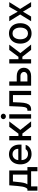

<svg xmlns="http://www.w3.org/2000/svg" viewBox="1845 -2620 929 4659"><g transform="rotate(-90 2309.5 -290.5)"><path d="M11.7 -89.8H54.7Q76.2 -108.9 89.8 -140.1Q103.5 -171.4 111.6 -217Q119.6 -262.7 126 -333L142.6 -530.3H502.9V-89.8H585V153.3H483.4V0H115.2V153.3H11.7ZM402.3 -89.8V-441.4H235.4L223.6 -333Q215.3 -239.3 202.9 -181.6Q190.4 -124 166 -89.8Z M650.4 -261.7Q650.4 -342.8 680.9 -405.3Q711.4 -467.8 767.1 -502.4Q822.8 -537.1 895.5 -537.1Q959.5 -537.1 1012.7 -509.3Q1065.9 -481.4 1098.4 -421.6Q1130.9 -361.8 1130.9 -270.5V-233.4H753.9Q755.4 -184.1 774.2 -148.2Q793 -112.3 826.2 -93.8Q859.4 -75.2 903.3 -75.2Q945.8 -75.2 975.1 -91.1Q1004.4 -106.9 1018.6 -132.8H1124Q1112.3 -89.8 1082 -57.4Q1051.8 -24.9 1005.6 -7.1Q959.5 10.7 902.3 10.7Q825.2 10.7 768.3 -22.9Q711.4 -56.6 680.9 -118.2Q650.4 -179.7 650.4 -261.7ZM1028.3 -311.5Q1028.3 -352.1 1012 -383.8Q995.6 -415.5 965.8 -433.3Q936 -451.2 896.5 -451.2Q856 -451.2 824.5 -432.4Q793 -413.6 774.9 -381.6Q756.8 -349.6 754.4 -311.5Z M1234.4 -530.3H1338.9V-307.6H1395.5L1562.5 -530.3H1691.4L1486.3 -261.7L1694.3 0H1564.5L1398.4 -211.9H1338.9V0H1234.4Z M1761.7 -530.3H1866.2V0H1761.7ZM1748 -673.8Q1748 -690.4 1757.1 -704.6Q1766.1 -718.8 1781.5 -727.1Q1796.9 -735.4 1814.5 -735.4Q1832 -735.4 1846.9 -727.1Q1861.8 -718.8 1870.8 -704.6Q1879.9 -690.4 1879.9 -673.8Q1879.9 -657.2 1870.8 -643.1Q1861.8 -628.9 1846.9 -620.6Q1832 -612.3 1814.5 -612.3Q1796.9 -612.3 1781.5 -620.6Q1766.1 -628.9 1757.1 -643.1Q1748 -657.2 1748 -673.8Z M1951.2 -89.8H1969.7Q2000 -89.8 2016.6 -107.7Q2033.2 -125.5 2041.7 -169.2Q2050.3 -212.9 2053.7 -295.9L2063.5 -530.3H2433.6V0H2332V-440.4H2159.2L2151.4 -260.7Q2147 -169.9 2129.4 -113.3Q2111.8 -56.6 2076.9 -28.3Q2042 0 1984.4 0H1951.2Z M2995.1 -175.8Q2995.1 -125 2971.2 -85.2Q2947.3 -45.4 2901.4 -22.7Q2855.5 0 2792 0H2559.6V-530.3H2662.1V-348.6H2792Q2855.5 -348.6 2901.4 -326.9Q2947.3 -305.2 2971.2 -266.1Q2995.1 -227.1 2995.1 -175.8ZM2792 -89.8Q2820.8 -89.8 2844 -100.3Q2867.2 -110.8 2880.4 -129.9Q2893.6 -148.9 2893.6 -172.9Q2893.6 -197.3 2880.4 -217Q2867.2 -236.8 2844 -247.8Q2820.8 -258.8 2792 -258.8H2662.1V-89.8Z M3098.6 -530.3H3203.1V-307.6H3259.8L3426.8 -530.3H3555.7L3350.6 -261.7L3558.6 0H3428.7L3262.7 -211.9H3203.1V0H3098.6Z M3580.6 -262.7Q3580.6 -344.7 3611.3 -406.7Q3642.1 -468.8 3698.2 -502.9Q3754.4 -537.1 3828.6 -537.1Q3902.3 -537.1 3958.5 -502.9Q4014.6 -468.8 4045.2 -406.5Q4075.7 -344.2 4075.7 -262.7Q4075.7 -181.2 4045.2 -119.4Q4014.6 -57.6 3958.5 -23.4Q3902.3 10.7 3828.6 10.7Q3754.4 10.7 3698.2 -23.4Q3642.1 -57.6 3611.3 -119.4Q3580.6 -181.2 3580.6 -262.7ZM3970.2 -262.7Q3970.2 -314.9 3954.3 -357.7Q3938.5 -400.4 3906.5 -425.8Q3874.5 -451.2 3828.6 -451.2Q3781.7 -451.2 3749.3 -425.8Q3716.8 -400.4 3700.9 -357.7Q3685.1 -314.9 3685.1 -262.7Q3685.1 -210.4 3700.9 -168.2Q3716.8 -126 3749.3 -101.1Q3781.7 -76.2 3828.6 -76.2Q3875 -76.2 3906.7 -101.1Q3938.5 -126 3954.3 -168.2Q3970.2 -210.4 3970.2 -262.7Z M4356 -324.2 4473.1 -530.3H4587.4L4422.4 -265.6L4588.4 0H4475.1L4356 -198.2L4237.8 0H4123.5L4287.6 -265.6L4124.5 -530.3H4239.7Z"/></g></svg>

Font: Pretendard Std Medium
Style: Regular
Weight: 500
Designer: Base glyphs from Inter by Rasmus Andersson; Hangeul glyphs from Noto Sans CJK(Source Han Sans) by Jang Soo-young and Kan
Foundry: Kil Hyung-jin
Version: Version 1.309